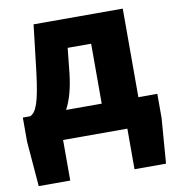

<svg xmlns="http://www.w3.org/2000/svg" viewBox="-85 -645 845 918"><g transform="rotate(-10 338.0 -186.0)"><path d="M221 -139C243 -180 259 -235 267 -305L280 -430H394V-139ZM572 -139V-569H139L113 -346C94 -188 75 -154 48 -139H11V-22L29 197H182V0H494V197H647L664 -22V-139Z"/></g></svg>

Font: Noto Sans T Chinese Black
Style: Bold
Weight: 900
Designer: Ryoko NISHIZUKA (kana & ideographs); Paul D. Hunt (Latin, Greek & Cyrillic); Wenlong ZHANG (bopomofo); Sandoll Communica
Foundry: Adobe Systems Incorporated
Version: Version 1.000;PS 1;hotconv 1.0.78;makeotf.lib2.5.61930